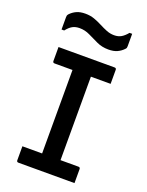

<svg xmlns="http://www.w3.org/2000/svg" viewBox="-170 -1015 840 1098"><g transform="rotate(20 250.0 -466.0)"><path d="M426 0H85Q74 0 74 -11V-96H194V-604H85Q74 -604 74 -615V-700H415Q426 -700 426 -689V-604H306V-96H415Q426 -96 426 -85ZM349 -872Q374 -872 392 -882.5Q410 -893 428 -915H444V-840Q444 -834 443 -830Q442 -826 437 -821Q421 -804 399.5 -794Q378 -784 346 -784Q307 -784 275 -799Q243 -814 213.5 -828.5Q184 -843 151 -843Q126 -843 108 -833Q90 -823 72 -800H56V-875Q56 -881 57 -885Q58 -889 63 -895Q79 -912 100.5 -922Q122 -932 154 -932Q184 -932 209 -923Q234 -914 257 -902Q280 -890 302.5 -881Q325 -872 349 -872Z"/></g></svg>

Font: Recursive Sn Lnr St Med
Style: Regular
Weight: 500
Version: Version 1.085;hotconv 1.1.0;makeotfexe 2.6.0; ttfautohint (v